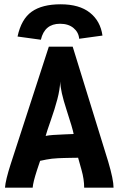

<svg xmlns="http://www.w3.org/2000/svg" viewBox="-20 -861 558 881"><path d="M255.4 -752Q184.6 -752 167.5 -678.7L60.5 -693.4Q77.6 -773.4 125.5 -807.4Q173.3 -841.3 258.3 -841.3Q343.8 -841.3 392.3 -803Q440.9 -764.6 450.2 -697.8L343.3 -683.1Q340.8 -712.9 317.4 -732.4Q293.9 -752 255.4 -752ZM317.9 -246.1Q314 -269 285.4 -356.7Q256.8 -444.3 256.3 -487.3Q254.9 -450.7 243.2 -405.8Q231.4 -360.8 213.1 -309.1Q194.8 -257.3 189.5 -237.3Q202.6 -240.2 224.1 -241.7Q245.6 -243.2 275.9 -244.4Q306.2 -245.6 317.9 -246.1ZM204.1 -647H313.5L476.6 -119.1Q501 -36.6 501 0H366.2Q366.2 -38.6 354 -81.5L338.4 -137.2Q327.1 -137.2 304.4 -136.7Q281.7 -136.2 272.5 -136Q263.2 -135.7 246.1 -135Q229 -134.3 218.3 -132.8Q207.5 -131.3 192.9 -128.9Q178.2 -126.5 164.1 -123L149.4 -79.1Q131.8 -24.9 129.9 0H2.9Q5.4 -34.7 29.3 -108.9Z"/></svg>

Font: Fantasque Sans Mono
Style: Bold
Weight: 700
Monospace: yes
Designer: Jany Belluz
Version: Version 1.8.0 ; ttfautohint (v1.8.2)